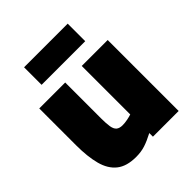

<svg xmlns="http://www.w3.org/2000/svg" viewBox="-198 -827 962 962"><g transform="rotate(-45 283.0 -345.5)"><path d="M209.9 12.6Q143.5 12.6 106.1 -17.2Q68.6 -47 53.4 -103.8Q38.2 -160.7 38.2 -241.3V-502.8H222V-248.7Q222 -211.5 225.7 -189.3Q229.4 -167.1 240.8 -157.5Q252.2 -147.8 274.2 -147.8Q290.8 -147.8 309.7 -151.6Q328.7 -155.4 339.3 -159.2V-502.8H523.1V0H340.9V-25.8Q303.1 -5.9 274.2 3.3Q245.4 12.6 209.9 12.6ZM130.2 -578.2V-702.5H439.4V-578.2Z"/></g></svg>

Font: Titillium Web SemiBold
Style: Regular
Weight: 600
Designer: Mohamed Gaber, Accademia di Belle Arti di Urbino
Foundry: Kief Type Foundry, Accademia di Belle Arti di Urbino
Version: Version 3.000; ttfautohint (v1.8.4)